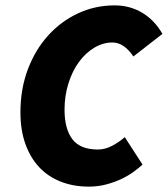

<svg xmlns="http://www.w3.org/2000/svg" viewBox="-20 -682 624 714"><path d="M310 12Q253 12 206 -6.5Q159 -25 126 -60Q93 -95 74.5 -146.5Q56 -198 56 -264Q56 -351 83.5 -424Q111 -497 159 -550Q207 -603 270.5 -632.5Q334 -662 406 -662Q463 -662 509 -634.5Q555 -607 584 -556L476 -472Q441 -524 398 -524Q363 -524 330.5 -504.5Q298 -485 273.5 -451.5Q249 -418 234.5 -372Q220 -326 220 -274Q220 -203 249 -164.5Q278 -126 344 -126Q370 -126 395.5 -139Q421 -152 444 -172L510 -70Q496 -57 476 -42.5Q456 -28 430.5 -16Q405 -4 374.5 4Q344 12 310 12Z"/></svg>

Font: mr_Source Sans Pro
Style: Italic
Weight: 900
Italic angle: -11°
Designer: Paul D. Hunt
Foundry: Adobe Systems Incorporated
Version: Version 1.076;July 10, 2024;FontCreator 11.5.0.2430 64-bit